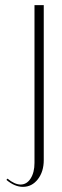

<svg xmlns="http://www.w3.org/2000/svg" viewBox="-20 -719 241 746"><path d="M5 -20 9 -25Q37 -2 60 -2Q84 -2 99 -25.5Q114 -49 114 -86V-699H150V-97Q150 -52 127 -22.5Q104 7 69 7Q37 7 5 -20Z"/></svg>

Font: Moniqa ExtLt Narrow Display
Style: Regular
Weight: 200
Width: 4
Designer: Rajesh Rajput
Foundry: Rajesh Rajput
Version: Version 1.000